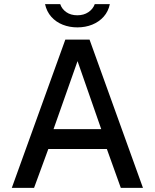

<svg xmlns="http://www.w3.org/2000/svg" viewBox="-20 -916 754 936"><path d="M37.5 0 298.5 -723H416.5L677 0H569L501 -189.5H215.5L146 0ZM241 -286.5H473.5L358 -618ZM515.5 -896Q508 -860 485.5 -834.8Q463 -809.5 429.8 -796Q396.5 -782.5 357 -782.5Q319 -782.5 286 -795.5Q253 -808.5 230.2 -834Q207.5 -859.5 199.5 -896H273.5Q281.5 -872 303.2 -856.8Q325 -841.5 357 -841.5Q388.5 -841.5 411 -856.8Q433.5 -872 442 -896Z"/></svg>

Font: Public Sans Medium
Style: Regular
Weight: 500
Designer: The Public Sans Project Authors: Dan O. Williams and USWDS (Libre Franklin designed by Pablo Impallari and Rodrigo Fuenz
Version: Version 1.007